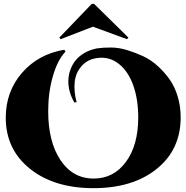

<svg xmlns="http://www.w3.org/2000/svg" viewBox="-20 -966 971 1000"><path d="M458 -946 289 -770 296 -762 464 -827 641 -762 649 -770 470 -946ZM379 -433H367Q351 -460 343 -489.5Q335 -519 336 -548Q337 -577 347 -604Q357 -631 374.5 -652.5Q392 -674 420.5 -690.5Q449 -707 485 -714Q520 -719 560 -718.5Q600 -718 642.5 -705Q685 -692 725 -673.5Q765 -655 800.5 -623Q836 -591 863 -553Q890 -515 905.5 -463.5Q921 -412 921 -355Q921 -187 796.5 -86.5Q672 14 467 14Q262 14 136 -87Q10 -188 10 -353Q10 -489 94.5 -586.5Q179 -684 315 -707L321 -697Q280 -654 255.5 -569.5Q231 -485 231 -387Q231 -228 295 -132Q359 -36 468 -36Q572 -36 636 -123Q700 -210 700 -355Q700 -447 674.5 -520Q649 -593 600 -632.5Q551 -672 488 -664Q437 -658 405.5 -622.5Q374 -587 369 -538.5Q364 -490 379 -433Z"/></svg>

Font: Cinzel Decorative Black
Style: Regular
Weight: 900
Designer: Natanael Gama
Version: Version 1.001;PS 001.001;hotconv 1.0.56;makeotf.lib2.0.21325